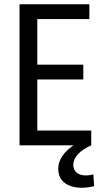

<svg xmlns="http://www.w3.org/2000/svg" viewBox="-20 -679 493 897"><path d="M419.9 190.4 416 135.7Q398.4 140.6 382.8 140.6Q335 140.6 324.2 105.5Q322.3 97.7 322.3 90.8Q324.2 37.1 406.2 0V-69.3H154.3V-307.6H369.1V-377H154.3V-589.8H397.5V-659.2H71.3V0H323.2Q252.9 48.8 252 108.4Q252 173.8 317.4 192.4Q337.9 198.2 361.3 198.2Q390.6 198.2 419.9 190.4Z"/></svg>

Font: Yaldevi Colombo Medium
Style: Regular
Weight: 500
Designer: Sol Matas, Denzil Rajitha, Kosala Senevirathne and Pathum Egodawatta
Foundry: Mooniak
Version: Version 1.020 ; ttfautohint (v1.6)